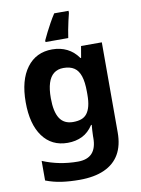

<svg xmlns="http://www.w3.org/2000/svg" viewBox="-106 -902 844 1147"><g transform="rotate(-10 316.5 -329.0)"><path d="M255 -622Q305 -622 345 -602Q385 -582 413 -542H417L429 -612H555V-65Q555 13 524.5 66Q494 119 433 146.5Q372 174 282 174Q224 174 174.5 167Q125 160 78 142V23Q128 44 181.5 54.5Q235 65 291 65Q349 65 377.5 34Q406 3 406 -59V-70Q406 -87 407.5 -105Q409 -123 410 -137H406Q378 -94 339 -75Q300 -56 251 -56Q154 -56 99.5 -130.5Q45 -205 45 -338Q45 -472 101 -547Q157 -622 255 -622ZM302 -501Q267 -501 243.5 -482.5Q220 -464 208.5 -427.5Q197 -391 197 -336Q197 -254 223 -213.5Q249 -173 304 -173Q333 -173 354 -180.5Q375 -188 388.5 -205.5Q402 -223 409 -251Q416 -279 416 -319V-337Q416 -396 404 -432Q392 -468 367 -484.5Q342 -501 302 -501ZM392 -819Q387 -800 381 -773.5Q375 -747 370 -720.5Q365 -694 362 -672H224V-682Q234 -704 246.5 -728.5Q259 -753 273.5 -779.5Q288 -806 305 -832H392Z"/></g></svg>

Font: Noto Sans Malayalam UI
Style: Regular
Weight: 400
Designer: Jelle Bosma - Monotype Design Team
Foundry: Monotype Imaging Inc.
Version: Version 2.104